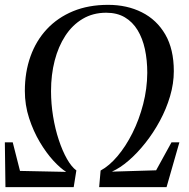

<svg xmlns="http://www.w3.org/2000/svg" viewBox="-21 -772 778 792"><path d="M1.5 0 -1 -185H31.5L61.5 -67L252 -63Q228.5 -77.5 199.2 -109.2Q170 -141 143.2 -186Q116.5 -231 99 -284.8Q81.5 -338.5 81.5 -397Q81.5 -474.5 104.8 -539.5Q128 -604.5 172.5 -652Q217 -699.5 280.5 -725.8Q344 -752 425 -752Q503 -752 564.2 -721.2Q625.5 -690.5 660.8 -629.8Q696 -569 696 -478.5Q696 -427.5 680.5 -375Q665 -322.5 638.5 -273.5Q612 -224.5 579 -182.8Q546 -141 510.2 -110Q474.5 -79 440.5 -64L623 -69.5L686.5 -185H719L666 0H388L394 -68.5Q429.5 -87.5 463.8 -128Q498 -168.5 525.5 -223.5Q553 -278.5 569.5 -342.2Q586 -406 586.5 -471.5Q586.5 -524 576.8 -569Q567 -614 546.5 -647.8Q526 -681.5 494 -700.5Q462 -719.5 417 -719.5Q362.5 -719.5 320 -694.2Q277.5 -669 248.5 -624.5Q219.5 -580 204.5 -521.8Q189.5 -463.5 189.5 -396.5Q189.5 -344 198 -292Q206.5 -240 221.5 -194.8Q236.5 -149.5 255.2 -116.5Q274 -83.5 294 -69L283 0Z"/></svg>

Font: Merriweather 120pt
Style: Italic
Weight: 400
Italic angle: -7.8°
Version: Version 2.101